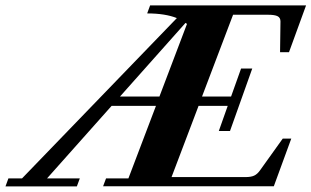

<svg xmlns="http://www.w3.org/2000/svg" viewBox="-87 -683 1142 704"><path d="M-66.9 0.5 -56.2 -28.8H-6.3L561.5 -616.7Q518.6 -633.8 452.6 -633.8L463.4 -663.1H1035.2L972.7 -491.7H939.9L941.4 -604.5Q941.4 -618.2 930.9 -623.5Q920.4 -628.9 896.5 -628.9H767.6L653.8 -329.1H760.3L796.9 -431.6H837.9L756.3 -202.6H715.3L748 -294.9H641.1L542 -33.7H813Q833.5 -33.7 845 -39.1Q856.4 -44.4 866.2 -58.1L949.7 -174.8H981L917 0H291L301.8 -28.8H383.8L484.9 -294.9H322.3L85.4 -28.8H205.6L194.8 0.5ZM598.6 -595.2Q598.1 -595.7 597.2 -596.4Q596.2 -597.2 595 -597.9Q593.8 -598.6 593.3 -599.1L353 -329.1H497.6Z"/></svg>

Font: Elstob Grade
Style: Italic
Weight: 400
Italic angle: -20°
Designer: Peter S. Baker
Version: Version 1.015